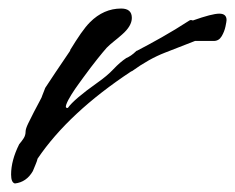

<svg xmlns="http://www.w3.org/2000/svg" viewBox="-20 -430 551 450"><path d="M15 0Q6 -2 6 -21Q6 -54 25 -92Q31 -99 35.5 -106Q40 -113 40 -122Q40 -128 46 -140.5Q52 -153 59.5 -167.5Q67 -182 73 -193Q79 -204 79 -206Q81 -211 83.5 -217.5Q86 -224 86 -224Q96 -239 110.5 -261Q125 -283 145 -312H144Q158 -335 169.5 -351.5Q181 -368 191 -378Q223 -410 264 -410Q289 -410 289 -388Q289 -369 266 -349Q257 -341 247.5 -333.5Q238 -326 230 -318Q222 -309 208 -291.5Q194 -274 175 -248Q173 -245 164.5 -233.5Q156 -222 147.5 -208.5Q139 -195 135.5 -185.5Q132 -176 139 -177Q153 -197 208 -236Q231 -252 246 -268Q261 -284 276 -294Q281 -296 287 -300Q293 -304 300 -311H301Q328 -325 359 -342.5Q390 -360 424 -382Q427 -384 432 -382Q477 -398 494 -398Q511 -398 511 -383Q511 -380 508.5 -368Q506 -356 499.5 -345Q493 -334 481 -334H437Q404 -321 366.5 -306.5Q329 -292 289 -263H288Q141 -166 68 -58Q67 -53 64 -46Q61 -39 57 -29Q42 -3 15 0Z"/></svg>

Font: Vujahday Script
Style: Regular
Weight: 400
Designer: Robert E. Leuschke
Foundry: Robert E. Leuschke
Version: Version 1.010; ttfautohint (v1.8.3)